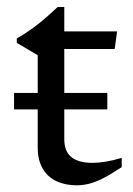

<svg xmlns="http://www.w3.org/2000/svg" viewBox="-20 -532 387 560"><path d="M21 -213V-261H293V-213ZM167.5 -126Q167.5 -90.5 188.2 -73.8Q209 -57 249 -57Q267.5 -57 288.8 -60.5Q310 -64 335 -71.5V-44.5Q304 -24 281 -12.2Q258 -0.5 239.5 4Q221 8.5 203.5 8.5Q170 8.5 144.2 -3.8Q118.5 -16 104.2 -40.8Q90 -65.5 90 -101.5V-371L29 -407V-420Q43.5 -428 56.2 -436.5Q69 -445 80.5 -453.5Q92 -462 103 -471.2Q114 -480.5 125.2 -490.5Q136.5 -500.5 148 -511.5H167.5V-425ZM137.5 -389 138 -440.5H321.5L314.5 -389Z"/></svg>

Font: Newsreader 16pt 16pt
Style: Regular
Weight: 400
Version: Version 1.003